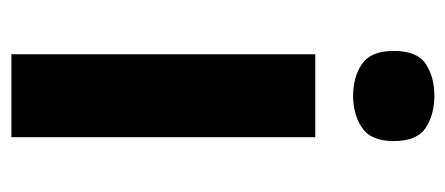

<svg xmlns="http://www.w3.org/2000/svg" viewBox="-248 -552 800 345"><g transform="rotate(90 152.5 -380.0)"><path d="M227 -546V0H78V-546ZM153 -760Q186 -760 210 -744.5Q234 -729 234 -686.8Q234 -646 210 -630Q186 -614 153 -614Q118.7 -614 95.4 -630Q72 -646 72 -686.8Q72 -729 95.4 -744.5Q118.7 -760 153 -760Z"/></g></svg>

Font: Noto Sans Bamum
Style: Regular
Weight: 400
Designer: Monotype Design Team
Foundry: Monotype Imaging Inc.
Version: Version 2.001